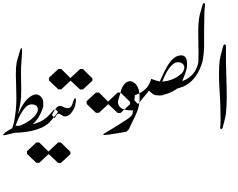

<svg xmlns="http://www.w3.org/2000/svg" viewBox="-33 -886 1556 1257"><path d="M737.8 -280.3H756.3L818.8 -218.8V-204.1L756.3 -146.5H737.8L676.3 -203.6H675.3L614.7 -147.5H595.2L534.7 -205.1L533.7 -222.7L595.2 -280.3H614.7L675.3 -220.7V-221.7Z M177.2 134.8ZM215.8 -433.1ZM65.9 -54.7Q102.1 -62.5 137.2 -82Q194.3 -114.3 211.9 -154.8Q218.8 -170.4 211.4 -185.1Q204.6 -196.8 190.4 -200.7Q176.3 -204.6 162.4 -201.2Q148.4 -197.8 139.6 -189Q98.1 -148.9 65.9 -54.7ZM221.7 -121.6Q175.3 -44.9 79.6 -21.5Q76.7 -20.5 74.7 -20Q65.4 -17.6 47.4 -12.7Q7.8 -1.5 -13.2 -1Q-11.2 -14.2 20.5 -25.9Q37.6 -32.7 42.5 -40.5Q47.4 -48.3 49.8 -55.7Q52.2 -63 53.7 -67.9Q55.2 -72.3 57.6 -81.5Q75.2 -165 74.2 -247.1Q74.2 -282.7 72.8 -316.9Q69.3 -409.7 71.8 -443.4Q74.2 -477.1 84 -506.8Q93.3 -537.1 94.2 -540.5Q95.2 -543.9 96.2 -548.8Q97.2 -553.7 98.1 -556.6Q98.6 -559.1 100.6 -562.5Q103.5 -569.3 110.8 -571.3Q112.3 -543.5 108.4 -495.6Q104.5 -447.3 104.5 -424.3Q104 -401.4 105 -366.2Q106.4 -331.1 106 -307.6Q106.4 -284.2 105 -253.9Q103.5 -215.8 86.4 -144.5H88.4Q123.5 -229.5 172.4 -257.8Q209 -279.8 234.9 -252.9Q247.6 -239.7 249.8 -219.5Q252 -199.2 249 -186Q246.1 -173.3 240.2 -159.7Q234.9 -146 229.5 -137.2Q226.1 -130.9 221.7 -121.6Z M347.2 46.9H365.7L428.2 108.4V123L365.7 180.7H347.2L285.6 123H284.7L224.1 179.7H204.6L144 122.1L143.1 104.5L204.6 46.9H224.1L284.7 106.4V105.5Z M361.3 12.7ZM288.1 -82Q207 -8.8 -2 -17.1L72.8 -62.5Q211.9 -59.6 276.9 -121.1Q298.3 -142.1 318.4 -166.5L330.6 -168.9L346.2 -155.3L344.2 -149.4Q314.5 -109.9 288.1 -82ZM244.6 350.6ZM336.9 8.8Z M491.2 -434.1H509.8L572.3 -372.6V-357.9L509.8 -300.3H491.2L429.7 -357.4H428.7L368.2 -301.3H348.6L288.1 -358.9L287.1 -376.5L348.6 -434.1H368.2L428.7 -374.5V-375.5Z M325.7 -112.8Q325.7 -113.3 326.7 -115.7Q337.4 -137.2 345.2 -140.1Q352.5 -142.6 358.9 -139.2Q369.6 -134.3 370.6 -132.8Q370.6 -132.3 381.3 -126Q386.2 -123 393.6 -124Q406.2 -125 408.7 -126.5Q416 -129.9 420.9 -133.8Q426.3 -137.7 432.1 -145Q438 -152.3 441.4 -157.2Q447.3 -166.5 449.2 -171.4Q454.1 -181.2 456.1 -185.1Q456.1 -185.5 459.5 -198.7Q464.8 -219.7 463.9 -237.8Q463.4 -242.2 459 -242.2Q457 -242.7 454.6 -240.2Q451.7 -236.8 448.7 -229Q448.2 -227.1 442.4 -209.5Q438.5 -197.3 433.1 -189.5Q428.2 -182.6 420.9 -179.7Q413.1 -176.8 403.8 -178.2Q390.6 -181.2 381.8 -186Q376 -189.5 364.3 -192.4Q356 -194.3 347.2 -189Q337.4 -182.6 332 -175.3Q320.3 -159.7 316.9 -152.3Q312 -142.6 307.1 -132.8ZM496.6 334.5ZM428.7 -366.2ZM367.7 13.7Z M967.8 -111.8ZM808.1 -549.3ZM798.3 -25.9Q801.8 -30.8 802.2 -31.2Q807.6 -35.2 811.5 -42Q815.4 -48.8 817.4 -54.2Q817.4 -54.2 824.2 -68.8Q827.1 -74.7 830.1 -81.1Q856.4 -133.3 866.2 -159.2Q878.9 -194.8 880.9 -235.4Q883.8 -300.3 857.9 -332.5Q844.7 -348.6 826.2 -353.5Q805.7 -359.4 782.2 -335.9Q773.9 -327.1 767.8 -314.7Q761.7 -302.2 758.8 -291Q755.4 -280.3 751.5 -264.6Q747.6 -249.5 744.1 -240.2Q736.3 -217.3 741.2 -204.1Q745.6 -190.4 756.3 -181.6Q767.1 -172.4 780.3 -168.9Q796.4 -165 808.6 -164.1Q820.8 -163.1 837.4 -163.1Q836.9 -161.1 836.4 -155.8Q836.4 -155.8 835.4 -145Q834.5 -139.6 833.5 -137.7Q830.1 -130.9 822.8 -123.5Q815.9 -116.7 811.5 -113.3Q807.6 -110.4 795.9 -103Q784.2 -95.7 782.7 -94.7Q722.7 -54.2 643.6 -8.3Q644.5 -4.9 645 -3.4Q646 -2 647 -2Q647.5 -1.5 650.1 -2Q652.8 -2.4 654.3 -2.4Q666 -2.4 712.4 -9.8Q796.9 -22.9 798.3 -25.9Z M1037.6 -265.1Q1032.2 -262.2 1026.4 -261.7Q993.7 -259.3 976.6 -265.6Q970.2 -268.1 957 -279.3Q946.3 -289.1 942.4 -292Q907.2 -249.5 872.1 -206.5Q869.6 -201.7 846.7 -230L850.1 -262.7Q876 -271 904.3 -290.5Q911.6 -295.4 918.9 -302.7Q927.7 -311 934.6 -320.8Q947.8 -340.8 955.6 -363.8Q956.5 -365.2 955.1 -369.1Q955.1 -369.6 955.1 -370.6Q969.2 -364.7 989.3 -358.9Q993.7 -356.9 1013.2 -352.5Q1015.6 -356.4 1021.2 -370.1Q1026.9 -383.8 1040.5 -412.1L1047.4 -426.8Q1051.8 -431.6 1059.1 -447.8Q1061 -451.7 1065.9 -459Q1106.9 -525.9 1156.2 -523.4Q1169.4 -522.9 1178.7 -513.7Q1188 -504.4 1190.4 -484.4Q1195.3 -446.3 1181.2 -410.2Q1177.7 -401.4 1172.9 -387.2Q1148.9 -317.4 1112.8 -296.4Q1075.2 -274.4 1037.6 -265.1ZM1029.3 -351.6Q1101.6 -357.4 1151.9 -401.4Q1160.2 -408.2 1166 -418.5Q1171.9 -428.7 1173.6 -440.7Q1175.3 -452.6 1168 -462.4Q1156.2 -478 1135.7 -478.5Q1115.2 -479 1101.1 -466.8Q1062.5 -437.5 1029.3 -351.6ZM870.6 -179.2ZM1153.3 -89.4Z M1301.3 -551.8Q1301.3 -551.8 1300.8 -540Q1298.3 -513.7 1297.4 -510.3Q1294.4 -490.7 1292.5 -483.4Q1265.6 -388.2 1202.1 -338.9Q1171.4 -320.8 1170.4 -320.3Q1170.4 -320.3 1116.2 -302.2Q1106.9 -297.4 1106.4 -300.3L1113.8 -333.5L1147 -349.6Q1179.7 -362.3 1189.5 -368.2Q1252 -405.3 1265.6 -479Q1266.1 -508.3 1266.6 -535.6Q1266.6 -543 1266.6 -548.8Q1265.6 -590.8 1265.6 -593.3Q1266.1 -633.3 1265.1 -666.5Q1264.6 -686.5 1265.1 -699.2Q1265.6 -711.4 1266.6 -729.5Q1267.6 -747.1 1269.5 -760.7Q1272.9 -783.2 1274.9 -790.5Q1283.7 -819.3 1284.2 -821.8Q1284.2 -823.2 1287.6 -835.9Q1291 -848.6 1294.4 -857.4Q1298.3 -866.2 1303.2 -866.2Q1309.6 -866.2 1309.1 -853.5Q1309.1 -847.7 1307.1 -831.5Q1305.2 -815.4 1305.2 -807.1Q1305.2 -797.4 1304.7 -780.3Q1302.7 -712.4 1303.2 -569.3Q1303.2 -560.5 1301.3 -551.8Z M1438 -595.2Q1440.9 -595.2 1443.1 -593.3Q1445.3 -591.3 1445.8 -587.4Q1446.3 -583.5 1446.5 -580.8Q1446.8 -578.1 1446.5 -573.2Q1446.3 -568.4 1446.3 -568.4Q1446.3 -557.6 1446.3 -538.6Q1446.3 -519.5 1446.3 -503.9Q1446.3 -488.3 1446.3 -474.6Q1446.8 -445.8 1449.2 -372.3Q1451.7 -298.8 1451.4 -246.1Q1451.2 -193.4 1446.3 -144Q1444.8 -125 1428.7 -64.9Q1428.2 -64 1427.5 -60.3Q1426.8 -56.6 1426 -54.2Q1425.3 -51.8 1424.1 -48.6Q1422.9 -45.4 1420.9 -43.7Q1418.9 -42 1416.5 -41.5Q1413.1 -41 1411.1 -42.7Q1409.2 -44.4 1408.9 -48.1Q1408.7 -51.8 1408.7 -54.9Q1408.7 -58.1 1409.4 -62.3Q1410.2 -66.4 1410.2 -67.4Q1411.1 -81.1 1411.1 -96.2Q1411.1 -111.3 1410.6 -130.1Q1410.2 -148.9 1410.2 -158.7Q1410.2 -192.9 1407.5 -241.7Q1404.8 -290.5 1402.6 -326.9Q1400.4 -363.3 1400.6 -409.2Q1400.9 -455.1 1405.8 -493.7Q1407.7 -505.9 1410.6 -518.3Q1413.6 -530.8 1418.5 -548.1Q1423.3 -565.4 1424.8 -572.3Q1425.3 -573.2 1425.5 -575Q1425.8 -576.7 1426.3 -577.9Q1426.8 -579.1 1427.2 -581.1Q1427.7 -583 1428.2 -584.5Q1428.7 -585.9 1429.4 -587.6Q1430.2 -589.4 1431.2 -590.6Q1432.1 -591.8 1433.1 -593Q1434.1 -594.2 1435.3 -594.7Q1436.5 -595.2 1438 -595.2Z"/></svg>

Font: Dehalvi Khush Khat
Style: Regular
Weight: 400
Version: Version 002.500